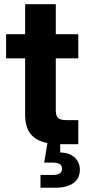

<svg xmlns="http://www.w3.org/2000/svg" viewBox="-20 -676 409 900"><path d="M347 -515.6V-402.7H8.6V-515.6ZM97.8 -656.2H241.5V-159.3Q241.5 -133.2 252.1 -123.1Q262.7 -112.9 291.8 -112.9Q304.1 -112.9 320.9 -112.9Q337.8 -112.9 347 -112.9V0Q334 0 310.6 0Q287.2 0 263.4 0Q178 0 137.9 -33.3Q97.8 -66.5 97.8 -136.8ZM169.8 204.1V144.1H227.5Q249.4 144.1 260.1 136.8Q270.8 129.6 270.8 115Q270.8 100.6 260.1 93.4Q249.4 86.2 227.5 86.2H187.1L204.9 -21.3H262.2V0V38.8Q305.8 39.7 330 62.2Q354.3 84.6 354.3 119.5Q354.3 161.4 323.3 182.8Q292.2 204.1 237.8 204.1Z"/></svg>

Font: Inter Khmer Looped
Style: Regular
Weight: 400
Designer: Rasmus Andersson, Sovichet Tep
Foundry: Anagata Design
Version: Version 1.000